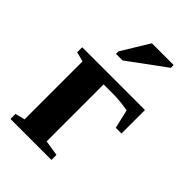

<svg xmlns="http://www.w3.org/2000/svg" viewBox="-208 -782 869 869"><g transform="rotate(45 227.0 -347.5)"><path d="M428.2 -308.6H391.6L370.6 -399.4Q316.4 -408.7 273.4 -408.7H213.9V-43.9L288.6 -32.2V0H26.4V-32.2L72.8 -43.9V-415L26.4 -426.8V-459H428.2ZM155.8 -545.9V-562L236.8 -694.8H376V-676.8L197.8 -545.9Z"/></g></svg>

Font: Liberation Serif
Style: Bold
Weight: 700
Designer: Steve Matteson
Foundry: Ascender Corporation
Version: Version 2.1.5